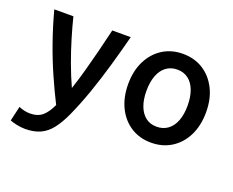

<svg xmlns="http://www.w3.org/2000/svg" viewBox="-116 -730 1351 1114"><g transform="rotate(20 560.0 -173.5)"><path d="M126 188Q100 188 73 182Q46 176 32 170L53 79Q69 86 87 90Q105 94 122 94Q171 94 199.5 68.5Q228 43 249 -4Q212 -77 175 -161Q138 -245 106 -336.5Q74 -428 49 -522H167Q181 -465 201.5 -396.5Q222 -328 247.5 -258.5Q273 -189 301 -128Q322 -191 339.5 -255Q357 -319 374 -386Q391 -453 407 -522H521Q496 -425 469 -331.5Q442 -238 411.5 -150.5Q381 -63 345 17Q318 76 288.5 114Q259 152 220 170Q181 188 126 188Z M840 13Q769 13 715 -21.5Q661 -56 630.5 -118Q600 -180 600 -262Q600 -344 631 -405.5Q662 -467 716 -501Q770 -535 840 -535Q911 -535 965 -501Q1019 -467 1050 -405.5Q1081 -344 1081 -262Q1081 -180 1050.5 -118Q1020 -56 965.5 -21.5Q911 13 840 13ZM839 -85Q879 -85 908 -106.5Q937 -128 952 -167.5Q967 -207 967 -261Q967 -315 952 -355Q937 -395 908.5 -416.5Q880 -438 840 -438Q801 -438 772 -416.5Q743 -395 728 -355Q713 -315 713 -261Q713 -207 728 -167.5Q743 -128 771 -106.5Q799 -85 839 -85Z"/></g></svg>

Font: Ubuntu Sans Mono Medium
Style: Regular
Weight: 500
Monospace: yes
Designer: Dalton Maag Ltd
Foundry: Dalton Maag Ltd
Version: Version 1.006